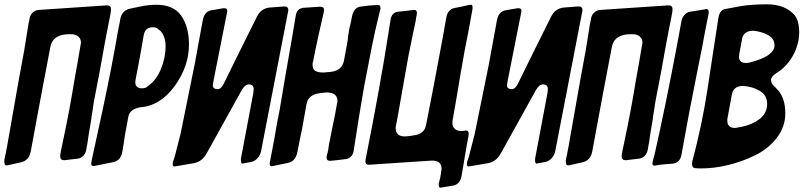

<svg xmlns="http://www.w3.org/2000/svg" viewBox="-54 -774 3712 887"><path d="M458 -721V-719Q456 -707 451 -681.5Q446 -656 441 -631.5Q436 -607 432 -585Q405 -430 380 -306Q374 -266 371 -247L368 -230L369 -231Q366 -215 359 -172L356 -154Q350 -108 345 -86Q343 -68 331.5 -55Q320 -42 303 -41Q294 -40 274 -37.5Q254 -35 245 -34H241Q224 -34 224 -53Q224 -59 225 -62L224 -60Q227 -69 227 -74Q228 -76 228 -80L231 -93V-95L232 -98Q236 -119 239 -132Q268 -268 290 -405Q294 -425 303.5 -480Q313 -535 318 -565V-564Q320 -574 320 -577Q320 -594 308 -605Q296 -616 273 -616H267Q191 -616 179 -559Q144 -378 88 -74Q80 -32 42 -24L-16 -11Q-20 -10 -24 -10Q-34 -10 -34 -26V-35Q-31 -46 -27 -68Q-23 -90 -22 -94Q21 -337 37 -429V-428L58 -542Q59 -548 61 -560.5Q63 -573 64 -579Q72 -630 73 -635Q74 -644 77 -660Q80 -676 82 -685Q84 -703 95.5 -714.5Q107 -726 123 -728L436 -749H442Q459 -749 459 -730Q459 -724 458 -721Z M469 -25 385 -8Q384 -8 381.5 -7.5Q379 -7 377 -7Q367 -7 367 -21L368 -22Q368 -24 368.5 -26Q369 -28 369 -31L419 -261Q462 -461 491 -630L501 -681Q506 -722 542 -733L585 -742Q628 -752 669 -752Q748 -752 783.5 -701Q819 -650 819 -568Q819 -468 753 -376.5Q687 -285 592 -278Q545 -269 539 -235L530 -186Q522 -148 517 -107V-108L511 -72Q504 -32 469 -25ZM592 -509 572 -404V-402L571 -399Q571 -388 572.5 -382.5Q574 -377 581 -371.5Q588 -366 602 -366Q619 -366 628 -375L625 -373Q667 -401 689 -454Q711 -507 711 -560Q711 -604 689 -629L691 -627Q686 -634 673 -641L677 -639Q670 -648 652 -648Q616 -648 610 -611V-612Z M1276 -716 1152 -75Q1148 -57 1136 -43.5Q1124 -30 1108 -26L1074 -20Q1072 -20 1069 -19Q1068 -18 1067 -18Q1059 -18 1059 -32V-41L1116 -343Q1118 -359 1118 -362Q1118 -384 1096 -384Q1078 -384 1063 -358Q1036 -310 982 -212Q928 -114 901 -66Q880 -27 841 -20L759 -6Q757 -6 754.5 -5.5Q752 -5 751 -5Q744 -5 744 -16Q744 -23 745 -27V-26L753 -50L780 -155L845 -475Q871 -613 883 -682Q891 -722 925 -727L978 -736Q985 -736 988 -735.5Q991 -735 993.5 -732Q996 -729 996 -723Q996 -720 994 -712L933 -404Q929 -384 929 -381Q929 -362 952 -362H953Q954 -362 955 -363H956L955 -362Q969 -365 981 -390Q1006 -441 1056.5 -543.5Q1107 -646 1133 -697Q1151 -734 1190 -739L1256 -744H1262Q1278 -744 1278 -726Q1278 -724 1276 -716Z M1279 -22 1207 -7Q1206 -7 1204 -6.5Q1202 -6 1200 -6Q1192 -6 1192 -18Q1192 -25 1193 -26L1212 -125Q1226 -211 1238 -267Q1267 -442 1293 -587L1312 -700Q1317 -735 1348 -738L1425 -743Q1443 -743 1443 -729Q1443 -723 1442 -719L1417 -609Q1413 -591 1404.5 -550.5Q1396 -510 1392 -488V-490Q1390 -482 1390 -476Q1390 -453 1403 -446Q1416 -439 1441 -439L1475 -442Q1527 -449 1535 -494L1549 -569Q1553 -588 1554 -606Q1558 -639 1568 -676Q1569 -678 1569 -683L1572 -697Q1580 -741 1615 -744Q1619 -744 1630 -745.5Q1641 -747 1646 -748L1689 -751Q1698 -751 1701 -747.5Q1704 -744 1704 -735Q1704 -731 1702 -727L1689 -673Q1670 -597 1628 -374Q1603 -230 1580 -78Q1578 -62 1567.5 -51Q1557 -40 1543 -39Q1531 -37 1507 -34.5Q1483 -32 1472 -31Q1455 -31 1455 -44V-53L1460 -71Q1461 -75 1462.5 -83Q1464 -91 1464 -94Q1466 -104 1466 -110Q1469 -117 1471 -133Q1472 -139 1474.5 -150.5Q1477 -162 1478 -168Q1497 -257 1503 -296V-294Q1505 -302 1505 -308Q1505 -347 1453 -347L1421 -343Q1369 -336 1362 -292V-293L1342 -181Q1338 -163 1331 -128.5Q1324 -94 1321 -77L1318 -66L1319 -67Q1309 -29 1279 -22Z M2041 83 1988 92Q1985 93 1980 93Q1973 93 1973 82V74L1980 45Q1984 27 1984 17L1985 14Q1986 11 1986 6Q1986 -32 1943 -32H1940Q1891 -29 1794.5 -22.5Q1698 -16 1653 -13H1648Q1634 -13 1634 -29Q1634 -30 1634.5 -33Q1635 -36 1635 -38V-37Q1703 -379 1742 -630Q1748 -664 1750 -681Q1755 -717 1786 -720Q1812 -722 1856 -728H1861Q1872 -728 1872 -714Q1872 -708 1871 -705V-706Q1871 -704 1870.5 -701Q1870 -698 1869 -696Q1869 -692 1868 -689Q1868 -686 1866.5 -678Q1865 -670 1864 -666V-667L1861 -652Q1860 -648 1858.5 -640.5Q1857 -633 1856 -629Q1829 -501 1818 -432Q1815 -412 1804 -353Q1803 -345 1799.5 -327Q1796 -309 1795 -302Q1782 -225 1774 -187V-180Q1774 -163 1784.5 -153.5Q1795 -144 1814 -144H1822Q1838 -146 1841 -146Q1857 -148 1863 -150L1862 -149Q1908 -158 1914 -196V-195Q1941 -328 1993 -609L2008 -694Q2015 -731 2046 -737Q2058 -739 2081.5 -744Q2105 -749 2116 -752L2115 -751Q2119 -752 2123 -752Q2129 -752 2129 -741V-733Q2113 -641 2093 -542Q2085 -500 2074 -435Q2068 -395 2057 -333L2036 -213V-206Q2036 -189 2046.5 -179Q2057 -169 2076 -169H2083L2095 -171H2099Q2111 -171 2111 -158V-149Q2110 -142 2107 -128Q2104 -114 2103 -107Q2093 -51 2078 41Q2070 77 2041 83Z M2635 -716 2511 -75Q2507 -57 2495 -43.5Q2483 -30 2467 -26L2433 -20Q2431 -20 2428 -19Q2427 -18 2426 -18Q2418 -18 2418 -32V-41L2475 -343Q2477 -359 2477 -362Q2477 -384 2455 -384Q2437 -384 2422 -358Q2395 -310 2341 -212Q2287 -114 2260 -66Q2239 -27 2200 -20L2118 -6Q2116 -6 2113.5 -5.5Q2111 -5 2110 -5Q2103 -5 2103 -16Q2103 -23 2104 -27V-26L2112 -50L2139 -155L2204 -475Q2230 -613 2242 -682Q2250 -722 2284 -727L2337 -736Q2344 -736 2347 -735.5Q2350 -735 2352.5 -732Q2355 -729 2355 -723Q2355 -720 2353 -712L2292 -404Q2288 -384 2288 -381Q2288 -362 2311 -362H2312Q2313 -362 2314 -363H2315L2314 -362Q2328 -365 2340 -390Q2365 -441 2415.5 -543.5Q2466 -646 2492 -697Q2510 -734 2549 -739L2615 -744H2621Q2637 -744 2637 -726Q2637 -724 2635 -716Z M3052 -721V-719Q3050 -707 3045 -681.5Q3040 -656 3035 -631.5Q3030 -607 3026 -585Q2999 -430 2974 -306Q2968 -266 2965 -247L2962 -230L2963 -231Q2960 -215 2953 -172L2950 -154Q2944 -108 2939 -86Q2937 -68 2925.5 -55Q2914 -42 2897 -41Q2888 -40 2868 -37.5Q2848 -35 2839 -34H2835Q2818 -34 2818 -53Q2818 -59 2819 -62L2818 -60Q2821 -69 2821 -74Q2822 -76 2822 -80L2825 -93V-95L2826 -98Q2830 -119 2833 -132Q2862 -268 2884 -405Q2888 -425 2897.5 -480Q2907 -535 2912 -565V-564Q2914 -574 2914 -577Q2914 -594 2902 -605Q2890 -616 2867 -616H2861Q2785 -616 2773 -559Q2738 -378 2682 -74Q2674 -32 2636 -24L2578 -11Q2574 -10 2570 -10Q2560 -10 2560 -26V-35Q2563 -46 2567 -68Q2571 -90 2572 -94Q2615 -337 2631 -429V-428L2652 -542Q2653 -548 2655 -560.5Q2657 -573 2658 -579Q2666 -630 2667 -635Q2668 -644 2671 -660Q2674 -676 2676 -685Q2678 -703 2689.5 -714.5Q2701 -726 2717 -728L3030 -749H3036Q3053 -749 3053 -730Q3053 -724 3052 -721Z M2996 -13 2977 -10Q2973 -9 2970 -9H2968Q2960 -9 2960 -18Q2960 -19 2962 -31V-30Q2965 -45 2969 -56Q3020 -280 3077 -583L3094 -676Q3097 -693 3108.5 -705.5Q3120 -718 3135 -720Q3137 -720 3204 -731L3207 -732H3210Q3220 -732 3220 -718Q3220 -710 3219 -708L3201 -617Q3188 -543 3174 -478Q3127 -245 3094 -58Q3087 -21 3053 -18L3045 -17Q3010 -15 2996 -13Z M3160 3Q3143 3 3143 -17Q3143 -23 3144 -27Q3190 -200 3214 -359Q3222 -415 3239.5 -526Q3257 -637 3265 -693Q3272 -730 3300 -733Q3319 -737 3370 -746H3369Q3421 -754 3490 -754Q3572 -754 3616 -705Q3638 -678 3638 -625Q3638 -568 3608.5 -516Q3579 -464 3531 -435Q3508 -420 3508 -404Q3508 -389 3524 -374L3531 -368H3530Q3574 -328 3574 -251Q3574 -188 3534.5 -137Q3495 -86 3434.5 -56.5Q3374 -27 3309.5 -11.5Q3245 4 3187 4H3173Q3165 4 3160 3ZM3374 -593 3361 -523 3362 -525Q3360 -521 3360 -512Q3360 -483 3393 -483Q3402 -483 3408 -485Q3524 -514 3524 -564Q3524 -596 3494.5 -612Q3465 -628 3427 -632Q3380 -632 3374 -593ZM3327 -337 3306 -223Q3306 -211 3307.5 -204Q3309 -197 3317 -190Q3325 -183 3341 -183Q3348 -183 3354 -185L3372 -188Q3421 -198 3455.5 -224.5Q3490 -251 3490 -294Q3490 -334 3456.5 -354Q3423 -374 3379 -377Q3334 -377 3327 -337Z"/></svg>

Font: Bangerz Fix
Style: Regular
Weight: 400
Designer: vernon adams
Foundry: Vernon Adams
Version: Version 2.10;December 28, 2023;FontCreator 13.0.0.2683 64-bi